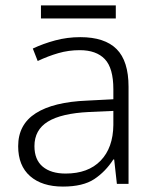

<svg xmlns="http://www.w3.org/2000/svg" viewBox="-20 -678 576 708"><path d="M276 -541Q366 -541 410 -497Q454 -453 454 -358V0H411L401 -90H398Q369 -45 327.5 -17.5Q286 10 212 10Q135 10 91 -28.5Q47 -67 47 -139Q47 -219 112 -260.5Q177 -302 301 -307L398 -312V-349Q398 -427 366.5 -460Q335 -493 274 -493Q233 -493 195 -482Q157 -471 119 -453L101 -499Q139 -517 183.5 -529Q228 -541 276 -541ZM308 -265Q206 -260 156.5 -229.5Q107 -199 107 -139Q107 -89 137.5 -63.5Q168 -38 222 -38Q305 -38 351 -85.5Q397 -133 398 -217V-269ZM407 -658V-610H131V-658Z"/></svg>

Font: Noto Sans Arabic UI Lt
Style: Regular
Weight: 300
Designer: Monotype Design Team, Nadine Chahine and Nizar Qandah
Foundry: Monotype Imaging Inc.
Version: Version 2.010; ttfautohint (v1.8.4.7-5d5b)